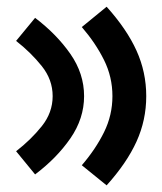

<svg xmlns="http://www.w3.org/2000/svg" viewBox="-20 -643 492 582"><path d="M423.3 -351.6Q423.3 -278.8 393.8 -213.9Q364.3 -148.9 303.2 -81.1L228 -142.1Q270 -190.9 295.4 -242.4Q320.8 -293.9 320.8 -351.6Q320.8 -409.7 295.4 -460.9Q270 -512.2 228 -561L303.2 -622.6Q364.3 -554.7 393.8 -489.5Q423.3 -424.3 423.3 -351.6ZM234.9 -351.6Q234.9 -283.7 193.4 -223.6Q151.9 -163.6 86.4 -114.3L28.8 -184.6Q73.7 -219.2 106.7 -260.5Q139.6 -301.8 139.6 -351.6Q139.6 -401.4 106.7 -442.6Q73.7 -483.9 28.8 -519L86.4 -588.9Q151.9 -539.1 193.4 -479.5Q234.9 -419.9 234.9 -351.6Z"/></svg>

Font: Estedad-FD Bold
Style: Regular
Weight: 700
Designer: Amin Abedi
Version: Version 7.3